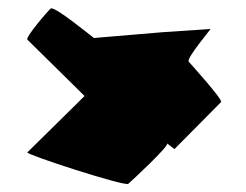

<svg xmlns="http://www.w3.org/2000/svg" viewBox="-20 -597 602 470"><path d="M47 -224C42 -219 286 -140 294 -147C302 -154 396 -241 389 -246L407 -232L521 -347C527 -352 449 -438 442 -446C435 -454 501 -531 495 -526L376 -518L210 -504C204 -508 112 -584 104 -576C96 -569 42 -506 47 -500L187 -362Z"/></svg>

Font: Ampere
Style: SCExt
Weight: 400
Version: Version 1